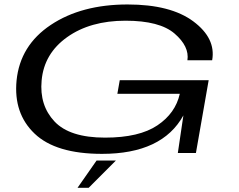

<svg xmlns="http://www.w3.org/2000/svg" viewBox="-20 -702 1096 881"><path d="M448 4Q236 4 138.8 -88.8Q41.5 -181.5 56 -332.5Q72 -493.5 212.8 -587.5Q353.5 -681.5 565.5 -681.5Q763 -681.5 867.2 -603.8Q971.5 -526 953.5 -425.5H840Q849.5 -489 781 -548Q712.5 -607 556 -607Q394 -607 288 -531.5Q182 -456 171 -332.5Q160.5 -218.5 230.2 -144.5Q300 -70.5 462 -70.5Q619 -70.5 702.5 -127Q785 -182.5 805 -271.5H518.5L529.5 -334H937.5L879 0H796L821.5 -172.5Q724.5 4 448 4ZM335.7 159.8 423.2 34.5H511.9L386.8 159.8Z"/></svg>

Font: Anybody UltraExpanded Regular
Style: Italic
Weight: 400
Width: 9
Italic angle: -10°
Designer: Tyler Finck
Foundry: Etcetera Type Company
Version: Version 1.010; ttfautohint (v1.8.3) -l 8 -r 50 -G 200 -x 14 